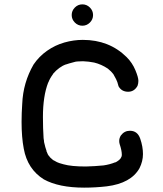

<svg xmlns="http://www.w3.org/2000/svg" viewBox="-20 -870 748 881"><path d="M194 -175Q199 -160 205 -154Q206 -153 207 -152Q208 -151 208 -150Q208 -149 222 -137Q225 -134 227 -134Q234 -130 241.5 -126Q249 -122 272 -116Q307 -106 374 -106Q415 -107 455 -111Q483 -115 508 -125H510L517 -129Q539 -142 539 -160Q539 -179 529 -209Q527 -216 527 -223Q527 -237 535 -249Q551 -270 576 -270Q611 -270 623.5 -233.5Q636 -197 636 -163Q636 -130 620 -98Q581 -29 470 -15Q418 -9 366 -9Q250 -9 181 -47Q106 -94 89 -188Q79 -240 79 -311Q79 -352 82 -394Q86 -491 134 -574Q159 -611 196 -637Q233 -663 275.5 -675Q318 -687 360 -687Q481 -687 561 -608Q587 -582 601 -548.5Q615 -515 615 -499Q615 -487 611 -476Q596 -449 568 -449Q538 -449 524 -474Q521 -484 518.5 -493Q516 -502 500 -530Q491 -542 475 -555Q445 -575 412 -583Q387 -588 361 -589L336 -588Q332 -587 327 -587Q292 -578 279 -573L285 -576Q251 -563 224 -532V-531Q209 -511 202 -492Q201 -492 201 -491Q177 -429 177 -333Q177 -281 180 -236Q181 -232 181 -229Q181 -226 182 -224H181L182 -223V-219Q188 -192 194 -176L193 -177V-175ZM407 -801Q407 -781 392.5 -766.5Q378 -752 358 -752Q338 -752 323.5 -766.5Q309 -781 309 -801Q309 -821 323.5 -835.5Q338 -850 358 -850Q378 -850 392.5 -835.5Q407 -821 407 -801Z"/></svg>

Font: Bad Comic
Style: Regular
Weight: 400
Designer: GGBotNet
Foundry: f0n7
Version: 0.9